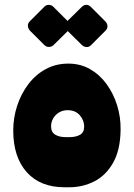

<svg xmlns="http://www.w3.org/2000/svg" viewBox="-20 -787 566 812"><path d="M253 5Q150 5 93 -59Q36 -123 36 -235Q36 -289 52.5 -339.5Q69 -390 99.5 -430.5Q130 -471 173 -494.5Q216 -518 269 -518Q320 -518 361 -494.5Q402 -471 431 -431Q460 -391 475.5 -341Q491 -291 490 -238Q489 -152 458 -98Q427 -44 378 -19.5Q329 5 273 5ZM258 -207H273Q301 -207 318.5 -217Q336 -227 336 -252Q336 -278 317.5 -299.5Q299 -321 266 -321Q245 -321 229 -311Q213 -301 204.5 -285.5Q196 -270 196 -253Q196 -228 213.5 -217.5Q231 -207 258 -207ZM206 -596Q199 -589 187.5 -588.5Q176 -588 167 -597L106 -658Q99 -666 98 -677Q97 -688 106 -697L167 -758Q176 -767 187 -766.5Q198 -766 206 -758L267 -697Q276 -688 276.5 -676.5Q277 -665 268 -657ZM365 -596Q356 -587 345 -588Q334 -589 326 -597L264 -658Q256 -666 256 -677.5Q256 -689 264 -697L326 -758Q334 -766 344.5 -766.5Q355 -767 364 -758L425 -697Q434 -688 434.5 -677Q435 -666 426 -657Z"/></svg>

Font: Rubik Black
Style: Regular
Weight: 900
Designer: Hubert and Fischer
Foundry: Hubert and Fischer
Version: Version 2.300;gftools[0.9.30]